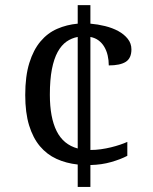

<svg xmlns="http://www.w3.org/2000/svg" viewBox="-20 -734 599 754"><path d="M285.2 -87.9Q239.7 -92.8 201.9 -110.1Q164.1 -127.4 136.7 -159.9Q109.4 -192.4 94.2 -241.9Q79.1 -291.5 79.1 -360.8Q79.1 -435.1 95.2 -486.8Q111.3 -538.6 139.2 -571.5Q167 -604.5 204.6 -620.8Q242.2 -637.2 285.2 -641.1V-713.9H335V-641.1Q363.8 -638.7 392.6 -631.6Q421.4 -624.5 444.3 -612.1Q467.3 -599.6 481.7 -581.5Q496.1 -563.5 496.1 -540Q496.1 -505.4 473.9 -491.2Q451.7 -477.1 407.2 -477.1Q407.2 -497.6 402.8 -516.4Q398.4 -535.2 389.6 -550Q380.9 -564.9 367.2 -575.2Q353.5 -585.4 335 -588.9V-145Q355.5 -145 376.2 -147.9Q397 -150.9 416 -155.5Q435.1 -160.2 451.7 -165.8Q468.3 -171.4 480 -176.8V-122.1Q454.1 -108.4 416.7 -97.7Q379.4 -86.9 335 -85.9V0H285.2ZM175.8 -361.8Q175.8 -272.5 202.4 -219.2Q229 -166 285.2 -150.9V-588.9Q261.2 -584.5 241.2 -570.6Q221.2 -556.6 206.5 -530Q191.9 -503.4 183.8 -462.2Q175.8 -420.9 175.8 -361.8Z"/></svg>

Font: Gandom FD
Style: FD
Weight: 400
Foundry: DejaVu fonts team - Redesigned by Saber Rastikerdar - Based on Samim Font
Version: Version 0.6